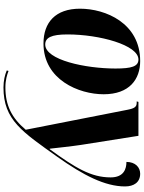

<svg xmlns="http://www.w3.org/2000/svg" viewBox="119 -705 826 1104"><g transform="rotate(90 532.0 -153.0)"><path d="M230 10C439 10 522 -194 522 -336C522 -485 435 -546 331 -546C113 -546 30 -347 30 -200C30 -59 109 10 230 10ZM483 240C670 240 738 132 882 -70C988 -219 1052 -344 1052 -459C1052 -510 1028 -546 979 -546C942 -546 911 -518 911 -467C950 -467 1000 -453 1000 -376C1000 -263 945 -173 838 -26H835C831 -62 821 -155 813 -207L761 -536H566L563 -526H571C594 -526 603 -514 611 -474L726 112C659 192 586 229 483 229C439 229 409 219 388 211L385 221C410 232 444 240 483 240ZM236 0C197 0 178 -34 178 -128C178 -312 239 -536 322 -536C362 -536 374 -497 374 -404C374 -232 325 0 236 0Z"/></g></svg>

Font: Noto Serif Display Condensed ExtraBold
Style: Italic
Weight: 800
Width: 3
Italic angle: -12°
Designer: Monotype Design Team
Foundry: Monotype Imaging Inc.
Version: Version 2.009